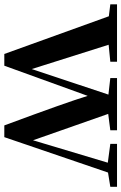

<svg xmlns="http://www.w3.org/2000/svg" viewBox="139 -707 565 895"><g transform="rotate(90 421.5 -259.5)"><path d="M225.6 2.9 49.8 -484.4 -5.9 -491.2V-522.5H261.7V-491.2L182.6 -483.4L295.9 -125L415 -482.4L337.9 -491.2V-522.5H581.1V-491.2L504.9 -481.4L627.9 -130.9L732.4 -479.5L644.5 -491.2V-522.5H844.7V-491.2L778.3 -480.5L613.3 2.9H558.6Q449.2 -292 420.9 -385.7L280.3 2.9Z"/></g></svg>

Font: Bpmf GenRyu Min B
Style: B
Weight: 700
Foundry: But Ko
Version: Version 1.320